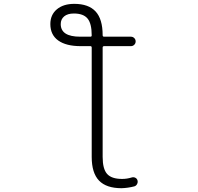

<svg xmlns="http://www.w3.org/2000/svg" viewBox="-20 -784 1040 1011"><path d="M456.1 -590.8Q462.9 -590.8 462.9 -597.7Q462.9 -660.2 440.9 -686.5Q418.9 -712.9 369.1 -712.9Q335.9 -712.9 317.9 -697.8Q299.8 -682.6 299.8 -657.2Q299.8 -590.8 402.3 -590.8Q403.3 -590.8 405.3 -590.8ZM520.5 42Q520.5 105.5 543.9 131.8Q567.4 158.2 623 158.2Q648.4 158.2 673.8 150.4Q683.6 147.5 692.4 151.9Q701.2 156.2 704.1 166Q705.1 168.9 705.1 172.9Q705.1 178.7 702.1 184.6Q697.3 194.3 687.5 197.3Q653.3 206.1 620.1 207Q540 207 501.5 167Q462.9 127 462.9 42V-533.2Q462.9 -541 456.1 -541H405.3Q328.1 -541 286.6 -570.8Q245.1 -600.6 245.1 -657.2Q245.1 -706.1 279.3 -734.9Q313.5 -763.7 371.1 -763.7Q446.3 -763.7 483.4 -723.6Q520.5 -683.6 520.5 -598.6Q520.5 -590.8 528.3 -590.8H668.9Q679.7 -590.8 687 -583.5Q694.3 -576.2 694.3 -565.9Q694.3 -555.7 687 -548.3Q679.7 -541 668.9 -541H528.3Q520.5 -541 520.5 -533.2Z"/></svg>

Font: Rounded-X Mgen+ 1mn light
Style: Regular
Weight: 200
Designer: [Source Han Sans]
Ryoko NISHIZUKA  (kana & ideographs); Paul D. Hunt (Latin, Greek & Cyrillic); Wenlong ZHANG  (bopomofo
Version: Version 1.059.20150602